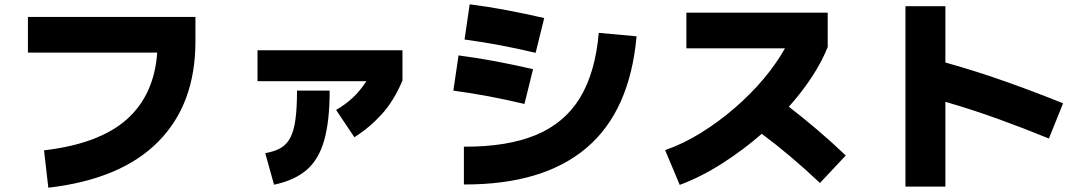

<svg xmlns="http://www.w3.org/2000/svg" viewBox="-20 -809 5040 894"><path d="M205 65 185 -109Q441 -139 569.5 -252.5Q698 -366 712 -564H110V-730H890V-616Q890 -324 716.5 -149Q543 26 205 65Z M1630 -170 1545 -297Q1588 -322 1622.5 -354Q1657 -386 1686 -431H1179V-575H1854V-434Q1814 -339 1757 -276.5Q1700 -214 1630 -170ZM1256 51 1215 -96Q1257 -103 1285.5 -119Q1314 -135 1331 -166.5Q1348 -198 1355.5 -251.5Q1363 -305 1363 -387H1515Q1515 -245 1489.5 -155.5Q1464 -66 1407.5 -17.5Q1351 31 1256 51Z M2514 -725 2474 -563Q2390 -583 2307.5 -598.5Q2225 -614 2143 -625L2167 -789Q2253 -778 2340 -761.5Q2427 -745 2514 -725ZM2140 50V-126Q2342 -125 2475.5 -180.5Q2609 -236 2680.5 -353.5Q2752 -471 2768 -656L2944 -640Q2913 -292 2711 -120.5Q2509 51 2140 50ZM2462 -487 2422 -325Q2338 -345 2255.5 -360.5Q2173 -376 2091 -387L2115 -551Q2201 -540 2288 -523.5Q2375 -507 2462 -487Z M3145 52 3077 -110Q3161 -139 3244 -190.5Q3327 -242 3402 -307Q3477 -372 3536.5 -443Q3596 -514 3635 -584H3176V-750H3834V-590Q3807 -522 3760.5 -451Q3714 -380 3653 -312Q3718 -262 3784.5 -205.5Q3851 -149 3918 -85L3798 43Q3728 -23 3660.5 -80Q3593 -137 3527 -186Q3440 -110 3342 -47.5Q3244 15 3145 52Z M4382 60H4196V-780H4382V-518Q4528 -477 4664.5 -428.5Q4801 -380 4930 -328L4864 -164Q4747 -212 4628 -255Q4509 -298 4382 -335Z"/></svg>

Font: Murecho Black
Style: Regular
Weight: 900
Designer: Neil Summerour
Foundry: Positype
Version: Version 1.010; ttfautohint (v1.8.3)